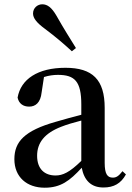

<svg xmlns="http://www.w3.org/2000/svg" viewBox="-20 -859 613 895"><path d="M334 -635C307 -679 278 -724 243 -786C221 -824 201 -839 177 -839C156 -839 134 -823 134 -796C134 -774 152 -752 189 -725C241 -686 278 -654 315 -620ZM462 15C511 15 544 -4 567 -46L551 -61C533 -38 522 -31 506 -31C481 -31 468 -47 468 -100V-356C468 -488 411 -543 285 -543C156 -543 77 -490 62 -404C68 -376 88 -362 116 -362C145 -362 169 -380 174 -428L185 -500C208 -507 229 -510 250 -510C328 -510 359 -480 359 -372V-324C318 -313 275 -302 239 -291C95 -250 47 -199 47 -117C47 -33 106 16 188 16C263 16 305 -16 361 -77C372 -19 404 15 462 15ZM359 -109C304 -55 272 -41 239 -41C188 -41 153 -71 153 -133C153 -194 188 -238 265 -268C290 -278 324 -288 359 -297Z"/></svg>

Font: Noto Serif JP SemiBold
Style: Regular
Weight: 600
Designer: Ryoko NISHIZUKA 西塚涼子 (kana & ideographs); Frank Grießhammer (Latin, Greek & Cyrillic); Wenlong ZHANG 张文龙 (bopomofo); San
Foundry: Adobe
Version: Version 2.001;hotconv 1.1.0;makeotfexe 2.6.0